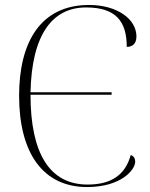

<svg xmlns="http://www.w3.org/2000/svg" viewBox="-20 -744 604 774"><path d="M331 10C469 10 525 -60 525 -92C525 -104 520 -115 507 -119C485 -39 429 0 333 0C180 0 103 -126 103 -362H430V-372H103C108 -606 192 -714 327 -714C448 -714 491 -657 491 -555C512 -555 530 -566 530 -597C530 -668 451 -724 339 -724C145 -724 57 -576 57 -358C57 -129 152 10 331 10Z"/></svg>

Font: Noto Serif Display ExtraLight
Style: Regular
Weight: 200
Designer: Monotype Design Team
Foundry: Monotype Imaging Inc.
Version: Version 2.009